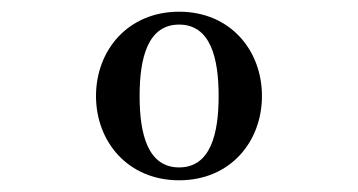

<svg xmlns="http://www.w3.org/2000/svg" viewBox="-20 -783 612 328"><path d="M144 -619C144 -541 198.5 -475 286 -475C373.5 -475 427.5 -541 427.5 -619C427.5 -697 373.5 -763 286 -763C198.5 -763 144 -697 144 -619ZM218.5 -619C218.5 -683 232 -741 286 -741C340 -741 353.5 -683 353.5 -619C353.5 -555 340 -497 286 -497C232 -497 218.5 -555 218.5 -619Z"/></svg>

Font: Bodoni* 06pt Medium
Style: Regular
Weight: 500
Version: Version 2.3